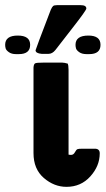

<svg xmlns="http://www.w3.org/2000/svg" viewBox="-96 -714 410 745"><path d="M-76 -540Q-76 -576 -27 -576Q21 -576 21 -540Q21 -504 -23 -504H-34Q-51 -504 -61.5 -511.5Q-72 -519 -74 -526Q-76 -533 -76 -540ZM34 -120V-452Q35 -466 41 -468.5Q47 -471 71 -471H146Q154 -471 167 -467L169 -459L170 -443V-114Q174 -113 180 -113Q189 -113 194.5 -123Q200 -133 204 -135Q208 -137 224 -137H272Q291 -137 291 -119Q291 -70 254.5 -29.5Q218 11 162 11Q114 11 74 -23.5Q34 -58 34 -120ZM42 -519Q42 -522 101 -676Q106 -687 110 -690.5Q114 -694 125 -694H217Q239 -694 239 -681Q239 -674 185 -605Q147 -556 119 -520Q107 -505 92 -505H66Q42 -507 42 -519ZM197 -540Q197 -576 247 -576Q294 -576 294 -540Q294 -504 250 -504H240Q222 -504 211.5 -511.5Q201 -519 199 -526Q197 -533 197 -540Z"/></svg>

Font: CMU Sans Serif
Style: Bold
Weight: 700
Version: Version 0.7.0